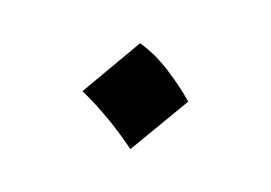

<svg xmlns="http://www.w3.org/2000/svg" viewBox="-38 -200 383 271"><g transform="rotate(15 153.0 -64.0)"><path d="M140.1 -138.2Q164.6 -128.9 186.8 -111.8Q209 -94.7 227.1 -76.2L165.5 9.8Q147.5 -6.3 125.5 -22.2Q103.5 -38.1 79.1 -51.8Z"/></g></svg>

Font: Pinar DS2-Regular
Style: Regular
Weight: 400
Designer: Amin Abedi
Version: Version 2.000